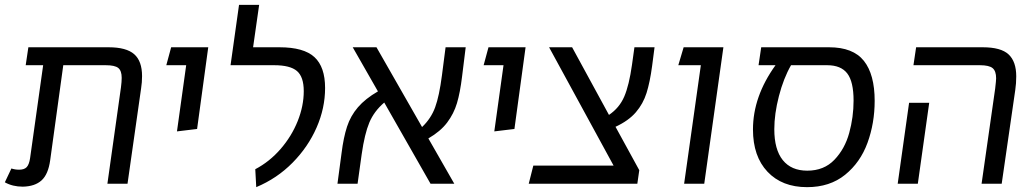

<svg xmlns="http://www.w3.org/2000/svg" viewBox="-29 -758 4271 792"><path d="M557 -444Q557 -418 553 -393L497 0H414L470 -398Q473 -421 473 -437Q473 -466 459 -477.5Q445 -489 407 -489H232L178 -97Q170 -39 142.5 -14Q115 11 65 12Q23 12 -9 -6L18 -63Q33 -58 50 -58Q71 -58 81 -68.5Q91 -79 95 -105L149 -489H77L88 -563H419Q492 -563 524.5 -534.5Q557 -506 557 -444Z M739 -489H657L677 -563H830L784 -226L701 -216Z M1024 -60Q1083 -91 1128.5 -143.5Q1174 -196 1199 -258.5Q1224 -321 1224 -382Q1224 -441 1196 -465Q1168 -489 1102 -489H922L957 -738H1040L1015 -563H1124Q1224 -563 1268 -522.5Q1312 -482 1312 -395Q1312 -312 1277 -232Q1242 -152 1178 -87Q1114 -22 1028 14Z M1738 -187 1845 0H1747L1556 -335Q1514 -299 1494.5 -252.5Q1475 -206 1463 -122L1446 0H1363L1380 -127Q1388 -191 1402.5 -235.5Q1417 -280 1447.5 -315.5Q1478 -351 1530 -381L1426 -563H1524L1712 -234Q1749 -269 1766 -315.5Q1783 -362 1794 -447L1809 -563H1892L1877 -442Q1869 -376 1856 -332.5Q1843 -289 1815.5 -252.5Q1788 -216 1738 -187Z M2048 -489H1966L1986 -563H2139L2093 -226L2010 -216Z M2510 -235 2608 -56 2600 0H2152L2171 -75H2502L2236 -563H2331L2483 -284Q2526 -313 2546 -359.5Q2566 -406 2578 -491L2588 -563H2671L2661 -486Q2652 -419 2638 -374.5Q2624 -330 2594 -295Q2564 -260 2510 -235Z M2862 -489H2769L2791 -563H2955L2876 0H2793Z M3579 -342Q3579 -250 3549.5 -169Q3520 -88 3457 -37Q3394 14 3300 14Q3197 14 3137 -49.5Q3077 -113 3077 -224Q3077 -360 3170 -489H3100L3111 -563H3391Q3490 -563 3534.5 -507Q3579 -451 3579 -342ZM3492 -343Q3492 -421 3466 -455Q3440 -489 3383 -489H3234Q3203 -435 3184 -361.5Q3165 -288 3165 -225Q3165 -141 3200 -97.5Q3235 -54 3301 -54Q3370 -54 3413 -99Q3456 -144 3474 -209.5Q3492 -275 3492 -343Z M4076 -392Q4080 -426 4080 -435Q4080 -465 4065.5 -477Q4051 -489 4013 -489H3739L3750 -563H4025Q4100 -563 4131.5 -533.5Q4163 -504 4163 -443Q4163 -414 4159 -387L4103 0H4020ZM3721 -334H3804L3757 0H3674Z"/></svg>

Font: FiraGO Book
Style: Italic
Weight: 350
Italic angle: -8°
Designer: bBox Type GmbH
Foundry: bBox Type GmbH
Version: Version 1.001